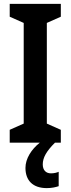

<svg xmlns="http://www.w3.org/2000/svg" viewBox="-20 -734 363 988"><path d="M200 112C200 77 219 44 263 0H293V-66L221 -98V-616L293 -648V-714H30V-648L102 -616V-98L30 -66V0H185C142 34 111 82 111 130C111 194 148 234 221 234C247 234 267 229 282 224V150C273 154 260 158 242 158C216 158 200 141 200 112Z"/></svg>

Font: Noto Sans Sinhala UI Condensed SemiBold
Style: Regular
Weight: 600
Width: 3
Designer: Jelle Bosma - Monotype Design Team
Foundry: Monotype Imaging Inc.
Version: Version 2.006